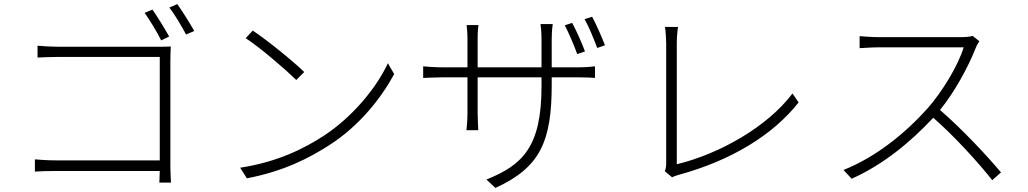

<svg xmlns="http://www.w3.org/2000/svg" viewBox="-20 -866 5040 941"><path d="M809 -687C788 -725 750 -787 727 -819L689 -803C713 -769 750 -709 770 -668ZM815 -570C815 -590 816 -617 817 -638C795 -637 773 -637 751 -637H265C234 -637 195 -639 164 -642V-584C185 -585 232 -587 266 -587H763V-80H254C214 -80 172 -83 151 -85V-25C175 -27 213 -28 255 -28H763C762 0 761 24 761 29H818C818 23 815 -18 815 -54ZM810 -829C836 -796 870 -738 892 -697L932 -714C910 -754 872 -813 849 -846Z M1219 -716 1184 -679C1259 -630 1382 -523 1432 -474L1471 -513C1418 -565 1290 -669 1219 -716ZM1157 -44 1190 8C1372 -27 1497 -92 1596 -156C1742 -250 1848 -385 1912 -503L1881 -556C1827 -439 1710 -294 1566 -200C1472 -139 1341 -72 1157 -44Z M2847 -614C2832 -655 2803 -720 2784 -754L2748 -742C2767 -706 2794 -643 2809 -601ZM2684 -536V-673C2684 -711 2688 -744 2689 -748H2629C2630 -744 2634 -711 2634 -673V-536H2321V-682C2321 -713 2324 -739 2325 -743H2267C2267 -739 2271 -710 2271 -681V-536H2149C2111 -536 2057 -540 2054 -541V-484C2058 -484 2109 -487 2149 -487H2271V-310C2271 -276 2267 -232 2266 -228H2324C2324 -232 2321 -278 2321 -310V-487H2634V-443C2634 -143 2539 -57 2364 14L2408 55C2628 -45 2684 -174 2684 -451V-487H2815C2855 -487 2892 -485 2896 -484V-541C2890 -540 2855 -536 2815 -536ZM2845 -772C2866 -736 2890 -676 2907 -631L2945 -644C2929 -686 2901 -749 2882 -784Z M3274 3C3285 -3 3297 -6 3306 -9C3563 -79 3768 -204 3894 -364L3864 -408C3742 -245 3505 -111 3297 -61V-657C3297 -680 3300 -717 3303 -734H3239C3242 -719 3245 -676 3245 -656V-67C3245 -49 3243 -38 3238 -27Z M4747 -690C4734 -686 4715 -684 4689 -684H4284C4253 -684 4199 -688 4193 -689V-630C4198 -630 4252 -634 4284 -634H4703C4676 -544 4596 -414 4527 -336C4419 -215 4275 -97 4114 -33L4154 10C4309 -59 4444 -171 4554 -289C4659 -197 4775 -69 4843 17L4886 -21C4817 -103 4696 -233 4587 -327C4659 -415 4727 -541 4762 -631C4765 -640 4775 -657 4780 -664Z"/></svg>

Font: Genne Gothic Light
Style: Regular
Weight: 300
Designer: Ryoko NISHIZUKA (kana & ideographs); Paul D. Hunt (Latin, Greek & Cyrillic); Wenlong ZHANG (bopomofo); Sandoll Communica
Foundry: Adobe Systems Incorporated
Version: Version 1.004;PS 1.004;hotconv 16.6.51;makeotf.lib2.5.65220